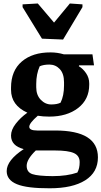

<svg xmlns="http://www.w3.org/2000/svg" viewBox="-20 -835 570 1079"><path d="M339.8 -373Q339.8 -420.9 316.4 -446.3Q293 -471.7 258.3 -472.2Q224.1 -472.2 203.1 -462.4Q183.6 -418.9 183.6 -363.3V-344.7Q183.6 -300.8 209 -274.4Q234.4 -248 267.6 -248Q300.8 -248 320.3 -257.8Q339.8 -296.9 339.8 -354.5ZM275.4 154.8Q356.9 154.8 414.6 134.8Q427.7 111.8 427.7 76.2Q427.7 40 395.5 25.4Q363.3 10.7 289.6 10.7H181.2Q129.9 60.5 129.9 96.7Q129.9 132.8 162.1 143.6Q194.3 154.3 275.4 154.8ZM264.6 -540.5Q302.2 -540.5 338.4 -529.8H499.5L508.3 -467.8H424.8L422.9 -462.9Q446.3 -449.2 463.9 -423.3Q481.4 -397.5 481.4 -366.2V-358.9Q481.4 -276.4 418.9 -228Q356.4 -179.7 256.8 -179.7Q221.7 -179.7 192.4 -184.6Q144.5 -143.1 144.5 -122.6Q144.5 -101.6 189 -101.6H290Q530.3 -101.6 530.3 49.3Q530.3 133.3 459 178.2Q387.7 223.1 259.8 223.1Q131.8 223.6 75.2 200.2Q17.6 176.8 17.6 126.5Q17.6 65.9 113.3 2.9Q42 -15.6 42 -73.2Q42 -105.5 68.4 -139.6Q94.7 -173.8 133.8 -201.7Q42 -243.2 42 -330.6V-342.3Q42 -437.5 102.5 -489.3Q163.1 -541 264.6 -540.5ZM106.9 -810.5 192.4 -815.4 283.7 -708 372.6 -815.4 443.4 -810.5V-794.9L334.5 -612.8L215.8 -617.7L106.9 -794.9Z"/></svg>

Font: NoticiaText-Bold
Style: Bold
Weight: 700
Designer: JM Sole
Foundry: JM Sole
Version: Version 1.003